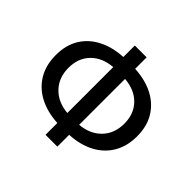

<svg xmlns="http://www.w3.org/2000/svg" viewBox="-186 -966 1195 1195"><g transform="rotate(45 412.0 -368.0)"><path d="M360 25V-79Q268 -84 199 -120Q130 -156 92 -220Q54 -284 54 -371Q54 -459 92 -521.5Q130 -584 199 -619.5Q268 -655 360 -660V-761H464V-660Q557 -655 625.5 -619.5Q694 -584 732 -521.5Q770 -459 770 -371Q770 -284 732 -220Q694 -156 625.5 -120Q557 -84 464 -79V25ZM360 -167V-571Q271 -564 218.5 -510.5Q166 -457 166 -371Q166 -285 218.5 -230Q271 -175 360 -167ZM464 -571V-167Q553 -175 605.5 -230Q658 -285 658 -371Q658 -457 605.5 -510.5Q553 -564 464 -571Z"/></g></svg>

Font: Source Han Sans TC Medium
Style: Regular
Weight: 500
Designer: Ryoko NISHIZUKA Ë•øÂ°öÊ∂ºÂ≠ê (kana, bopomofo & ideographs); Paul D. Hunt (Latin, Greek & Cyrillic); Sandoll Communicatio
Foundry: Adobe
Version: Version 2.004;hotconv 1.0.118;makeotfexe 2.5.65603